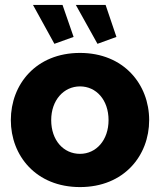

<svg xmlns="http://www.w3.org/2000/svg" viewBox="-20 -750 650 780"><path d="M376 -572 453 -600 409 -730H288ZM201 -572 279 -600 234 -730H114ZM305 10C484 10 586 -118 586 -262C586 -407 483 -535 305 -535C126 -535 24 -407 24 -262C24 -118 126 10 305 10ZM188 -262C188 -343 239 -399 305 -399C371 -399 421 -344 421 -262C421 -181 371 -125 305 -125C238 -125 188 -180 188 -262Z"/></svg>

Font: Raleway
Style: ExtraBold
Weight: 800
Designer: Matt McInerney, Pablo Impallari, Rodrigo Fuenzalida
Foundry: Matt McInerney, Pablo Impallari, Rodrigo Fuenzalida
Version: Version 3.000